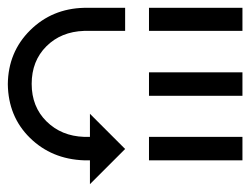

<svg xmlns="http://www.w3.org/2000/svg" viewBox="-20 -601 640 491"><path d="M361 -581H600V-522H361ZM361 -416H600V-356H361ZM361 -251H600V-191H361ZM0 -386Q1 -303 56.5 -248.5Q112 -194 195 -191H210V-130L300 -220L210 -310V-251H195Q137 -253 99 -290.5Q61 -328 61 -386.5Q61 -445 98.5 -482.5Q136 -520 195 -522H300V-581H195Q113 -579 57 -523.5Q1 -468 0 -386Z"/></svg>

Font: SauceCodePro Nerd Font Mono
Style: Regular
Weight: 500
Monospace: yes
Designer: Paul D. Hunt, Teo Tuominen
Foundry: Adobe Systems Incorporated
Version: Version 2.030;PS 1.000;hotconv 16.6.51;makeotf.lib2.5.65220;